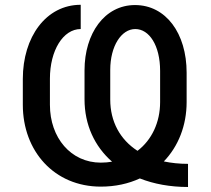

<svg xmlns="http://www.w3.org/2000/svg" viewBox="-20 -758 867 790"><path d="M753.6 11.4V-83.8C717.7 -83.8 684.7 -87.4 654.1 -93.8C713.8 -155.9 747.9 -241.5 747.9 -338.1V-458.8C747.9 -621.4 662.3 -737.2 535.5 -737.2C410.5 -737.2 327.8 -620.7 327.8 -468.8V-349.4C327.8 -244.7 369 -155.9 441.1 -92.7C426.1 -90.2 410.9 -88.8 394.9 -88.8C271.7 -88.8 185.4 -191.1 185.4 -326.7V-434.3C185.4 -550.4 239.7 -638.5 312.1 -638.5V-738.3C169.4 -738.3 73.9 -605.8 73.9 -433.2V-326.7C73.9 -136.7 202.8 9.9 394.9 9.9C454.5 9.9 508.5 -2.1 555.4 -23.8C612.9 -1.1 679.7 11.4 753.6 11.4ZM433.6 -348.4V-470.2C433.6 -568.5 479.4 -638.5 536.6 -638.5C594.1 -638.5 638.8 -571 638.8 -466.3V-338.1C638.8 -254.3 604.4 -182.2 545.8 -137.4C473.7 -183.9 433.6 -258.2 433.6 -348.4Z"/></svg>

Font: Magic Ui Pro Medium
Style: Regular
Weight: 500
Designer: Stefan Endress, Andreas Faust
Version: Version 1.000;FEAKit 1.0